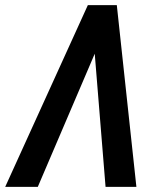

<svg xmlns="http://www.w3.org/2000/svg" viewBox="-55 -731 626 751"><path d="M345.7 -591.3 92.8 0H-34.7L288.6 -710.9H370.6ZM357.9 0 308.6 -606.4 323.7 -710.9H401.9L478.5 0Z"/></svg>

Font: Roboto Condensed Medium
Style: Italic
Weight: 500
Italic angle: -12°
Designer: Christian Robertson
Foundry: Google
Version: Version 3.0; 2020